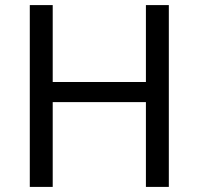

<svg xmlns="http://www.w3.org/2000/svg" viewBox="-20 -734 781 754"><path d="M643 0H553V-333H187V0H97V-714H187V-412H553V-714H643Z"/></svg>

Font: Noto Kufi Arabic
Style: Regular
Weight: 400
Designer: Monotype Design Team, David Williams, Khaled Hosny
Foundry: Google LLC
Version: Version 2.109; ttfautohint (v1.8.4.7-5d5b)